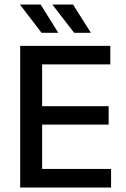

<svg xmlns="http://www.w3.org/2000/svg" viewBox="-20 -846 568 866"><path d="M71 0V-639H170V0ZM100.5 0V-84H481V0ZM128 -284V-367H470V-284ZM100 -555.5V-639H477.5V-555.5ZM163.5 -825.5 242 -699.5V-698H167.5L71 -824V-825.5ZM309.5 -825.5 389 -699.5V-698H314.5L217.5 -823.5V-825.5Z"/></svg>

Font: Anek Latin Medium Medium
Style: Regular
Weight: 500
Version: Version 1.003